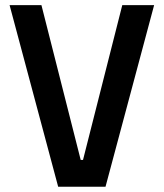

<svg xmlns="http://www.w3.org/2000/svg" viewBox="-20 -713 626 733"><path d="M202.1 0 16.6 -693.4H138.2L288.1 -102.5H296.9L446.8 -693.4H568.4L382.8 0Z"/></svg>

Font: Caskaydia Cove SemiBold
Style: Regular
Weight: 600
Monospace: yes
Designer: Aaron Bell
Foundry: Saja Typeworks
Version: Version 4.300; ttfautohint (v1.8.3)